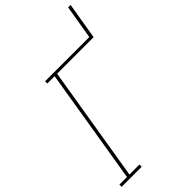

<svg xmlns="http://www.w3.org/2000/svg" viewBox="-283 -1018 1096 1096"><g transform="rotate(-45 265.0 -470.0)"><path d="M2 0V-18H63L178 -717H119V-735H476L510 -940H530L493 -717H198L83 -18H164V0Z"/></g></svg>

Font: Iosevka Curly Slab Thin
Style: Italic
Weight: 100
Italic angle: -9°
Monospace: yes
Designer: Belleve Invis
Foundry: Belleve Invis
Version: Version 22.1.2; ttfautohint (v1.8.4)